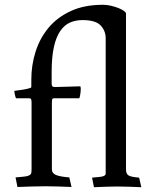

<svg xmlns="http://www.w3.org/2000/svg" viewBox="-20 -780 633 803"><path d="M507 -71Q507 -54 516.5 -47Q526 -40 562 -37L571 3Q542 2 521 1Q500 0 471 0Q443 0 422.5 1Q402 2 373 3L365 -37Q389 -39 400.5 -40.5Q412 -42 417 -45.5Q422 -49 422 -54.5Q422 -60 422 -71V-620Q422 -651 401 -673.5Q380 -696 325 -696Q297 -696 273.5 -686Q250 -676 232.5 -651Q215 -626 205.5 -584Q196 -542 196 -478V-429Q196 -424 198.5 -420Q201 -416 209 -416Q228 -416 247 -417Q264 -418 282 -418Q300 -418 316 -419Q319 -411 317 -394.5Q315 -378 312 -369H207Q199 -369 198 -364Q197 -359 197 -351V-72Q197 -55 214.5 -48Q232 -41 270 -38L279 2Q250 1 225 0Q200 -1 171 -1Q143 -1 112.5 0Q82 1 53 2L45 -38Q69 -40 82 -41.5Q95 -43 102 -46.5Q109 -50 110.5 -55.5Q112 -61 112 -72V-351Q112 -359 110.5 -364Q109 -369 101 -369H47Q44 -375 42 -385Q40 -395 40 -400Q57 -402 76 -405Q95 -408 106 -412Q111 -413 111 -417.5Q111 -422 111 -425V-447Q111 -508 129 -564.5Q147 -621 183.5 -664.5Q220 -708 276.5 -734Q333 -760 411 -760Q427 -760 444 -756Q461 -752 475 -746.5Q489 -741 498 -734.5Q507 -728 507 -723V-71Z"/></svg>

Font: Lusitana
Style: Regular
Weight: 400
Designer: Ana Paula Megda
Foundry: Ana Paula Megda
Version: Version 1.000; ttfautohint (v1.1) -l 8 -r 50 -G 200 -x 14 -D